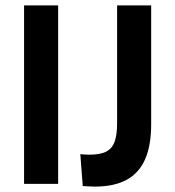

<svg xmlns="http://www.w3.org/2000/svg" viewBox="-20 -680 646 710"><path d="M69 0V-660H195V0ZM286 8 277 -110Q286 -109 294.5 -108.5Q303 -108 310 -108Q351 -108 373 -119.5Q395 -131 404 -156.5Q413 -182 413 -224V-660H539V-220Q539 -143 517 -92Q495 -41 449 -15.5Q403 10 331 10Q323 10 313.5 9.5Q304 9 286 8Z"/></svg>

Font: Bricolage Grotesque SemiCondensed SemiBold
Style: Regular
Weight: 600
Width: 4
Designer: Mathieu Triay
Foundry: Atelier Triay
Version: Version 1.001;gftools[0.9.33.dev8+g029e19f]